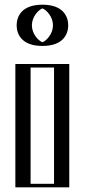

<svg xmlns="http://www.w3.org/2000/svg" viewBox="-20 -799 361 819"><path d="M76 -691C76 -643 115 -603 161 -603C207 -603 246 -643 246 -691C246 -739 207 -779 161 -779C115 -779 76 -739 76 -691ZM70.5 0V-526H250.5V0ZM91 -691C91 -731 123.8 -764 161 -764C198.2 -764 231 -731 231 -691C231 -651 198.2 -618 161 -618C123.8 -618 91 -651 91 -691ZM85.5 -15V-511H235.5V-15ZM91 -691C91 -651 123.8 -618 161 -618C198.2 -618 231 -651 231 -691C231 -731 198.2 -764 161 -764C123.8 -764 91 -731 91 -691ZM85.5 -15H235.5V-511H85.5ZM76 -691C76 -739 115 -779 161 -779C207 -779 246 -739 246 -691C246 -643 207 -603 161 -603C115 -603 76 -643 76 -691ZM70.5 0H250.5V-526H70.5ZM116 -691C116 -727.1 143.4 -756.5 161 -763.2C179.2 -756.3 206 -726.9 206 -691C206 -654.9 178.6 -625.5 161 -618.8C142.8 -625.7 116 -655.1 116 -691ZM110.5 -15V-511H210.5V-15ZM51 -691C51 -654.7 71.3 -603 161 -603C250.8 -603 271 -654.8 271 -691C271 -727.3 250.7 -779 161 -779C71.2 -779 51 -727.2 51 -691ZM45.5 0H275.5V-526H45.5Z"/></svg>

Font: Hussar Outliner
Style: Regular
Weight: 700
Foundry: Cannot Into Space Fonts
Version: Version 0.92